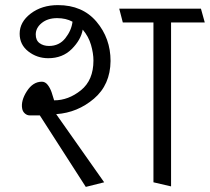

<svg xmlns="http://www.w3.org/2000/svg" viewBox="-20 -714 822 752"><path d="M581 0V-626H461L447 -680H767L782 -626H650V16ZM120 -579Q120 -556 135 -545Q150 -534 172 -534Q212 -534 236 -564.5Q260 -595 264 -629Q251 -636 236 -639.5Q221 -643 204 -643Q167 -643 143.5 -624Q120 -605 120 -579ZM136 -262H97Q86 -262 77.5 -269.5Q69 -277 67 -288Q61 -319 85 -356.5Q109 -394 144 -394Q157 -394 166.5 -382Q176 -370 182 -353L192 -321Q248 -321 297 -360.5Q346 -400 346 -477Q346 -505 336.5 -538Q327 -571 304 -598Q297 -558 261 -522Q225 -486 169 -486Q125 -486 91 -512.5Q57 -539 57 -582Q57 -628 100.5 -661Q144 -694 207 -694Q303 -694 358 -629Q413 -564 413 -475Q412 -382 348 -327.5Q284 -273 201 -267H200L388 0L316 18Z"/></svg>

Font: Palanquin Light
Style: Regular
Weight: 300
Designer: Pria Ravichandran
Version: Version 1.0.4